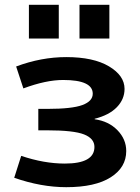

<svg xmlns="http://www.w3.org/2000/svg" viewBox="-20 -767 583 797"><path d="M310 -607V-747H434V-607ZM100 -607V-747H224V-607ZM373 -274V-272Q431 -264 467.5 -226.5Q504 -189 504 -140Q504 -72 439.5 -31Q375 10 255 10Q151 10 39 -29L68 -120Q163 -88 249 -88Q372 -88 372 -157Q372 -192 329 -209Q286 -226 177 -226H139V-315H177Q279 -315 322 -331Q365 -347 365 -378Q365 -435 242 -435Q171 -435 77 -400L47 -491Q151 -530 255 -530Q368 -530 432.5 -491.5Q497 -453 497 -398Q497 -355 465 -322Q433 -289 373 -274Z"/></svg>

Font: Mplus 1p Bold
Style: Bold
Weight: 700
Version: Version 1.061